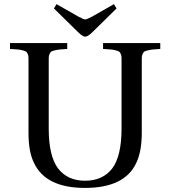

<svg xmlns="http://www.w3.org/2000/svg" viewBox="-20 -902 831 937"><path d="M243.2 -860.8 255.9 -881.8 362.8 -820.8Q389.2 -807.1 396 -807.1Q402.8 -807.1 429.2 -820.8L536.1 -881.8L548.8 -860.8L433.1 -747.1Q423.3 -737.8 419.7 -734.6Q416 -731.4 408.9 -727.3Q401.9 -723.1 396 -723.1Q390.1 -723.1 383.3 -727.1Q376.5 -731 372.8 -734.4Q369.1 -737.8 358.9 -747.1ZM28.8 -663.1V-691.9H308.1V-663.1Q282.7 -661.6 270.8 -660.4Q258.8 -659.2 246.3 -656Q233.9 -652.8 230 -650.1Q226.1 -647.5 222.2 -639.2Q218.3 -630.9 218 -623Q217.8 -615.2 217.8 -599.1V-274.9Q217.8 -141.1 263.2 -80.1Q309.6 -20 395 -20Q481.4 -20 527.8 -80.1Q573.2 -141.1 573.2 -274.9V-599.1Q573.2 -615.2 573 -623Q572.8 -630.9 569.1 -639.2Q565.4 -647.5 561.5 -650.1Q557.6 -652.8 545.2 -656.2Q532.7 -659.7 520.5 -660.6Q508.3 -661.6 482.9 -663.1V-691.9H762.2V-663.1Q736.8 -661.6 724.9 -660.4Q712.9 -659.2 700.4 -656Q688 -652.8 684.1 -650.1Q680.2 -647.5 676.3 -639.2Q672.4 -630.9 672.1 -623Q671.9 -615.2 671.9 -599.1V-254.9Q671.9 -162.1 645 -106.9Q588.4 15.1 395 15.1Q203.1 15.1 146 -106.9Q119.1 -160.6 119.1 -252.9V-599.1Q119.1 -615.2 118.9 -623Q118.7 -630.9 115 -639.2Q111.3 -647.5 107.4 -650.1Q103.5 -652.8 91.1 -656.2Q78.6 -659.7 66.4 -660.6Q54.2 -661.6 28.8 -663.1Z"/></svg>

Font: Heuristica
Style: Regular
Weight: 400
Version: Version 1.0.2